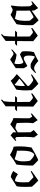

<svg xmlns="http://www.w3.org/2000/svg" viewBox="1350 -2030 715 3455"><g transform="rotate(-90 1707.5 -302.5)"><path d="M177 -390Q154 -350 154 -238Q154 -220 156 -158V-145L168 -132Q179 -121 208 -92.5Q237 -64 244 -59Q245 -58 255 -61Q282 -70 332 -99Q348 -108 350 -108L352 -104Q355 -100 356 -96L358 -92Q358 -91 279 -35Q200 21 187 29L177 20Q160 6 119.5 -36Q79 -78 77 -84L76 -89Q76 -94 75 -102Q74 -110 74 -118Q72 -158 72 -208Q72 -264 74 -288Q78 -343 84 -361Q84 -363 167 -414Q248 -466 250 -466Q255 -465 260 -465Q292 -458 319 -444Q357 -423 357 -422Q345 -404 331 -382L306 -343L301 -342L296 -340Q233 -387 186 -389Z M456 -121Q458 -254 473 -359V-364L486 -371Q555 -410 637 -472Q646 -480 649 -480Q650 -480 651 -479Q721 -434 783 -418L795 -414Q801 -389 801 -300Q801 -203 783 -105Q780 -94 780 -92L770 -86Q659 -16 572 21L554 28Q549 24 533 10Q480 -38 463 -60L456 -68ZM724 -278Q724 -341 722 -349V-356H715Q677 -360 597 -388L572 -397Q570 -397 555 -370Q531 -317 531 -239Q531 -193 540 -134Q541 -124 544.5 -119.5Q548 -115 564 -99Q605 -58 643 -47Q652 -44 656 -44Q661 -44 670 -53Q702 -85 713 -139Q724 -193 724 -278Z M909 -368Q898 -378 898 -380Q898 -381 950 -427L999 -470L1007 -463Q1012 -458 1030.5 -443.5Q1049 -429 1054 -425V-367L1198 -475L1207 -469Q1270 -428 1312 -417L1310 -402Q1307 -362 1307 -231V-128L1317 -111Q1320 -106 1323.5 -101Q1327 -96 1328.5 -93.5Q1330 -91 1331.5 -88.5Q1333 -86 1334 -85Q1335 -84 1337 -83Q1339 -82 1340.5 -82Q1342 -82 1345 -82L1366 -94Q1388 -105 1389 -105Q1390 -105 1392 -95V-88L1333 -35L1273 18Q1260 -1 1245 -24L1218 -65L1219 -77Q1225 -111 1226 -178Q1226 -254 1223 -321Q1223 -326 1222.5 -334Q1222 -342 1221.5 -347Q1221 -352 1221 -353V-358L1210 -363Q1176 -377 1142 -382Q1138 -382 1132 -382L1127 -383Q1125 -383 1089 -362L1054 -341V-229Q1054 -115 1055 -112Q1056 -106 1075.5 -80Q1095 -54 1095 -53Q1095 -52 1053 -15Q1011 22 1010 22L1009 20Q1008 19 1007 17.5Q1006 16 1005 14Q988 -15 966 -41Q962 -45 962 -50Q972 -116 972 -203Q972 -222 971 -265Q970 -308 970 -324L968 -364Q952 -380 945 -388L928 -378Q910 -368 909 -368Z M1633 -640Q1637 -635 1647 -627L1632 -613Q1626 -607 1624 -605Q1622 -603 1619 -599Q1616 -595 1615.5 -593.5Q1615 -592 1613.5 -587Q1612 -582 1611.5 -579.5Q1611 -577 1610 -568Q1609 -559 1608 -553Q1602 -500 1601 -435V-389H1706Q1697 -377 1677 -353H1600V-274Q1600 -178 1601 -159L1602 -123Q1615 -110 1650 -82Q1666 -69 1678 -68H1685L1717 -83Q1749 -99 1750 -99Q1753 -99 1753 -78Q1753 -76 1719 -51.5Q1685 -27 1651 -4L1617 20Q1616 20 1568.5 -19Q1521 -58 1517 -62Q1517 -122 1518 -196Q1518 -228 1518.5 -262.5Q1519 -297 1519 -318.5Q1519 -340 1519 -341V-353H1432Q1456 -377 1467 -389H1521L1522 -431V-558L1577 -599Z M2091 -103Q2091 -101 2093.5 -94.5Q2096 -88 2096 -87L2075 -71Q2031 -38 1985 -6Q1929 30 1927 30Q1926 30 1915.5 20Q1905 10 1890 -4.5Q1875 -19 1865 -29Q1841 -53 1814 -85L1812 -99Q1808 -139 1808 -190Q1808 -256 1815 -312Q1819 -358 1822 -365L1832 -372Q1843 -378 1864.5 -392Q1886 -406 1904 -417L1984 -467Q2022 -417 2087 -369L2102 -358L2093 -349Q1987 -249 1907 -180L1889 -166L1890 -152V-139L1903 -126Q1936 -93 1980 -67Q1990 -62 1998 -62Q2003 -62 2026.5 -72.5Q2050 -83 2070 -93ZM1917 -393Q1913 -397 1912 -397Q1909 -395 1907 -393Q1887 -373 1887 -219V-211Q1890 -211 1924 -234Q1973 -266 2006 -299L2020 -313L2005 -323Q1982 -338 1957 -358Q1951 -363 1935 -377Q1919 -391 1917 -393Z M2130 -11Q2127 -14 2121 -23L2138 -41Q2188 -92 2202 -100Q2222 -110 2251 -110Q2275 -110 2293 -104Q2307 -99 2335 -81Q2363 -63 2385 -48Q2407 -33 2411 -33Q2420 -33 2426 -57Q2435 -92 2435 -138Q2435 -181 2428.5 -198.5Q2422 -216 2401 -230Q2396 -232 2385 -232Q2368 -232 2352 -224Q2347 -222 2295 -194L2247 -167L2240 -176Q2229 -192 2214 -219L2208 -230V-284Q2208 -346 2209 -357V-377L2285 -427Q2320 -450 2341 -464Q2362 -478 2362 -477L2364 -476Q2366 -475 2368 -474Q2371 -471 2391 -460Q2418 -445 2435 -431Q2449 -417 2466 -417Q2489 -417 2531 -451Q2536 -455 2539 -457.5Q2542 -460 2542 -459Q2545 -443 2545 -442Q2545 -439 2503.5 -403.5Q2462 -368 2455 -363Q2453 -362 2442 -363Q2378 -370 2312 -396Q2295 -403 2294 -403Q2293 -400 2291 -396Q2282 -378 2282 -342Q2282 -261 2307 -244Q2310 -242 2320 -242L2329 -243Q2413 -281 2454 -300Q2471 -295 2496 -274Q2507 -265 2508.5 -262Q2510 -259 2511 -245Q2513 -213 2513 -185Q2513 -104 2498 -55L2497 -50L2475 -40Q2408 -11 2352 21Q2350 22 2347.5 23.5Q2345 25 2343.5 26Q2342 27 2340.5 27.5Q2339 28 2338 28L2337 29Q2332 25 2326 19Q2273 -28 2231 -43Q2222 -46 2209 -46Q2193 -46 2180 -41.5Q2167 -37 2160 -32.5Q2153 -28 2137 -16Q2132 -11 2130 -11Z M2810 -640Q2814 -635 2824 -627L2809 -613Q2803 -607 2801 -605Q2799 -603 2796 -599Q2793 -595 2792.5 -593.5Q2792 -592 2790.5 -587Q2789 -582 2788.5 -579.5Q2788 -577 2787 -568Q2786 -559 2785 -553Q2779 -500 2778 -435V-389H2883Q2874 -377 2854 -353H2777V-274Q2777 -178 2778 -159L2779 -123Q2792 -110 2827 -82Q2843 -69 2855 -68H2862L2894 -83Q2926 -99 2927 -99Q2930 -99 2930 -78Q2930 -76 2896 -51.5Q2862 -27 2828 -4L2794 20Q2793 20 2745.5 -19Q2698 -58 2694 -62Q2694 -122 2695 -196Q2695 -228 2695.5 -262.5Q2696 -297 2696 -318.5Q2696 -340 2696 -341V-353H2609Q2633 -377 2644 -389H2698L2699 -431V-558L2754 -599Z M3001 -363Q3012 -370 3029.5 -381.5Q3047 -393 3084 -417Q3121 -441 3145.5 -456Q3170 -471 3170 -470L3171 -469Q3173 -468 3175 -467Q3177 -466 3179 -465Q3198 -452 3223 -442Q3253 -431 3261 -431Q3265 -431 3273 -436Q3275 -437 3287 -443.5Q3299 -450 3306 -453L3329 -465Q3333 -461 3336 -459L3333 -434Q3319 -342 3319 -262Q3319 -189 3322 -126L3323 -119L3340 -97Q3358 -74 3359 -74L3406 -97Q3407 -97 3412 -83L3351 -28Q3292 26 3289 26Q3279 10 3267 -10L3246 -46Q3245 -54 3245 -69Q3245 -84 3244 -91L3157 -28L3070 35Q3069 35 3050.5 15Q3032 -5 3011 -29.5Q2990 -54 2983 -65L2982 -86Q2981 -100 2981 -156Q2981 -253 2993 -322Q2996 -349 3001 -363ZM3118 -387 3102 -392Q3099 -392 3091 -379Q3060 -332 3060 -197Q3060 -178 3062 -138Q3063 -121 3066 -118Q3071 -110 3102 -78L3123 -56H3129Q3140 -58 3223 -109L3244 -123V-136Q3243 -143 3243 -257V-365H3229Q3184 -368 3118 -387Z"/></g></svg>

Font: KaTeX_Fraktur
Style: Regular
Weight: 400
Version: Version 1.1; ttfautohint (v1.3)